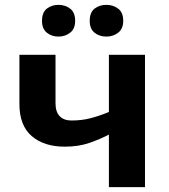

<svg xmlns="http://www.w3.org/2000/svg" viewBox="-20 -772 696 792"><path d="M209 -545.9V-346.2Q209 -310.5 226.3 -292.7Q243.7 -274.9 274.9 -274.9Q317.9 -274.9 354.7 -284.7Q391.6 -294.4 429.2 -310.1V-545.9H578.1V0H429.2V-216.8Q393.6 -198.2 348.9 -182.6Q304.2 -167 247.1 -167Q161.6 -167 110.8 -210.7Q60.1 -254.4 60.1 -342.8V-545.9ZM153.3 -686Q153.3 -720.7 173.1 -736.3Q192.9 -752 221.2 -752Q249 -752 269.5 -736.3Q290 -720.7 290 -686Q290 -653.3 269.5 -637.2Q249 -621.1 221.2 -621.1Q192.9 -621.1 173.1 -637.2Q153.3 -653.3 153.3 -686ZM350.1 -686Q350.1 -720.7 369.9 -736.3Q389.6 -752 418.9 -752Q446.8 -752 467.5 -736.3Q488.3 -720.7 488.3 -686Q488.3 -653.3 467.5 -637.2Q446.8 -621.1 418.9 -621.1Q389.6 -621.1 369.9 -637.2Q350.1 -653.3 350.1 -686Z"/></svg>

Font: Wonky
Style: Regular
Weight: 400
Designer: Monotype Design Team
Foundry: Monotype Imaging Inc.
Version: Version 3.000